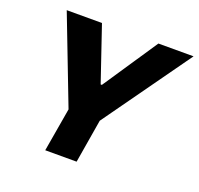

<svg xmlns="http://www.w3.org/2000/svg" viewBox="-126 -866 1040 1005"><g transform="rotate(20 393.5 -364.0)"><path d="M80.1 -727.5H276.4L379.9 -422.9H386.7L590.8 -727.5H786.6L440.4 -242.7L399.9 0H225.1L266.6 -242.7Z"/></g></svg>

Font: Inter Tight ExtraBold
Style: Italic
Weight: 800
Italic angle: -9.39999°
Designer: Rasmus Andersson
Foundry: rsms
Version: Version 3.004